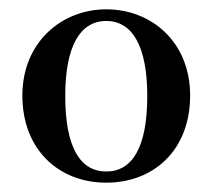

<svg xmlns="http://www.w3.org/2000/svg" viewBox="-20 -853 456 412"><path d="M208 -461C310 -461 388 -531 388 -648C388 -763 305 -833 208 -833C112 -833 28 -762 28 -648C28 -532 106 -461 208 -461ZM208 -485C152 -485 120 -537 120 -647C120 -754 152 -808 208 -808C264 -808 296 -754 296 -647C296 -537 264 -485 208 -485Z"/></svg>

Font: Source Han Serif CN
Style: Bold
Weight: 700
Designer: Ryoko NISHIZUKA 西塚涼子 (kana & ideographs); Frank Grießhammer (Latin, Greek & Cyrillic); Wenlong ZHANG 张文龙 (bopomofo); San
Foundry: Adobe
Version: Version 2.003;hotconv 1.1.1;makeotfexe 2.6.0